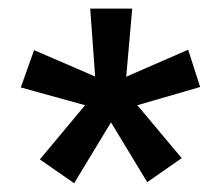

<svg xmlns="http://www.w3.org/2000/svg" viewBox="-20 -760 522 448"><path d="M239 -474.5 153 -332.5 73 -388 178.5 -514.5 28.5 -556 59.5 -643 202 -581.5 190.5 -740H288.5L274.5 -581L419 -644L447 -557L300.5 -514.5L404 -391L323.5 -335Z"/></svg>

Font: 1883 Sans
Style: Bold
Weight: 700
Designer: 1883 Sans project is a fork of Public Sans.
Version: Version 1.009